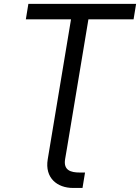

<svg xmlns="http://www.w3.org/2000/svg" viewBox="-20 -747 709 972"><path d="M309.7 58.2 319.6 0 427.6 -649.1H656.2L669 -727.3H123.6L110.8 -649.1H339.5L231.5 0L221.6 59.7C206 154.1 269.9 204.5 349.4 204.5H397.7L410.5 126.4H383.5C338.1 126.4 300.1 115.1 309.7 58.2Z"/></svg>

Font: Magic Ui Pro
Style: Italic
Weight: 400
Italic angle: -9.39999°
Designer: Stefan Endress, Andreas Faust
Version: Version 1.000;FEAKit 1.0